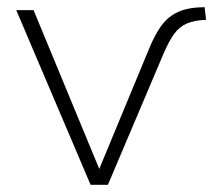

<svg xmlns="http://www.w3.org/2000/svg" viewBox="-20 -512 591 532"><path d="M231 0 25 -484H73L267 -15H243L396 -384Q409 -414 423 -435Q437 -456 455 -468.5Q473 -481 495.5 -486.5Q518 -492 547 -492L551 -457Q519 -456 498 -447Q477 -438 462.5 -418Q448 -398 433 -363L279 0Z"/></svg>

Font: Nunito Sans 12pt ExtraLight
Style: Regular
Weight: 200
Designer: Vernon Adams
Foundry: Vernon Adams
Version: Version 3.101;gftools[0.9.27]